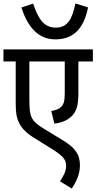

<svg xmlns="http://www.w3.org/2000/svg" viewBox="-20 -908 558 1112"><path d="M490 -865 417 -888C398 -798 372 -748 303 -748C238 -748 203 -793 172 -887L104 -865C144 -737 213 -680 300 -680C396 -680 463 -731 490 -865ZM518 -552V-622H0V-552H71V-311C71 -257 76 -226 89 -200C106 -161 140 -132 185 -105L273 -50C349 -4 363 18 363 53C363 86 345 116 327 142L396 184C418 150 443 105 443 50C443 -14 415 -53 340 -98L238 -160C159 -208 150 -229 150 -335V-552H355V-369C355 -321 349 -305 335 -290C322 -276 303 -270 277 -265L295 -192C345 -198 382 -217 404 -245C426 -273 434 -306 434 -370V-552Z"/></svg>

Font: Noto Sans SemiCondensed
Style: Italic
Weight: 400
Width: 4
Italic angle: -12°
Designer: Monotype Design Team
Foundry: Monotype Imaging Inc.
Version: Version 2.013